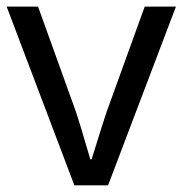

<svg xmlns="http://www.w3.org/2000/svg" viewBox="-20 -556 548 576"><path d="M203.1 0 0 -536.1H94.2L208 -220.2Q215.8 -198.2 251 -78.1H254.9Q292 -198.2 299.8 -220.2L414.1 -536.1H507.8L304.2 0Z"/></svg>

Font: Nokora
Style: Regular
Weight: 400
Designer: Danh Hong
Foundry: Danh Hong
Version: Version 9.000